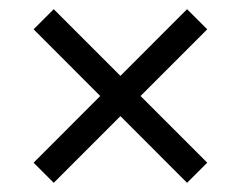

<svg xmlns="http://www.w3.org/2000/svg" viewBox="-20 -588 522 416"><path d="M96.4 -191.9 52.8 -235.5 197.2 -380 52.8 -524.5 96.4 -568.1 240.9 -423.6 385.3 -568.1 429 -524.5 284.5 -380 429 -235.5 385.3 -191.9 240.9 -336.4Z"/></svg>

Font: Encode Sans SC Condensed Thin
Style: Regular
Weight: 100
Width: 3
Designer: Multiple Designers
Foundry: Impallari Type
Version: Version 3.002